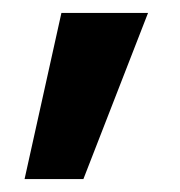

<svg xmlns="http://www.w3.org/2000/svg" viewBox="-20 -154 278 297"><path d="M18 123 75 -134H209L109 123Z"/></svg>

Font: DM Sans 28pt ExtraBold
Style: Regular
Weight: 800
Version: Version 4.004;gftools[0.9.30]